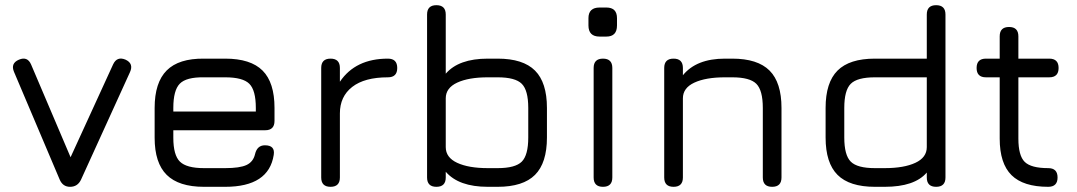

<svg xmlns="http://www.w3.org/2000/svg" viewBox="-20 -720 4150 740"><path d="M292 -27Q279 0 250 0Q222 0 210 -28L34 -443Q20 -476 53 -490Q86 -504 100 -471L252 -114L416 -472Q431 -504 464 -490Q496 -475 481 -442Z M766 0Q669 0 622.5 -46Q576 -92 576 -189V-304Q576 -402 622.5 -448.5Q669 -495 766 -494H848Q946 -494 992 -448Q1038 -402 1038 -304V-254Q1038 -218 1002 -218H648V-189Q648 -122 673.5 -97Q699 -72 766 -72H848Q904 -72 930 -84Q956 -96 963 -126Q971 -160 1001 -160Q1041 -160 1035 -123Q1016 0 848 0ZM766 -422Q698 -423 673 -397.5Q648 -372 648 -304V-290H966V-304Q966 -372 941 -397Q916 -422 848 -422Z M1290 -36Q1290 0 1254 0Q1218 0 1218 -36V-458Q1218 -494 1254 -494Q1290 -494 1290 -458V-405Q1350 -494 1475 -494Q1511 -494 1511 -458Q1511 -422 1475 -422Q1385 -422 1337.5 -385Q1290 -348 1290 -283Z M1698 -36Q1698 0 1662 0Q1626 0 1626 -36V-664Q1626 -700 1662 -700Q1698 -700 1698 -664V-436Q1748 -494 1860 -494H1898Q1996 -494 2042 -448Q2088 -402 2088 -304V-190Q2088 -92 2042 -46Q1996 0 1898 0H1860Q1748 0 1698 -58ZM1860 -72H1898Q1966 -72 1991 -97Q2016 -122 2016 -190V-304Q2016 -372 1991 -397Q1966 -422 1898 -422H1860Q1786 -422 1742 -401.5Q1698 -381 1698 -341V-153Q1698 -113 1742 -92.5Q1786 -72 1860 -72Z M2291 -579Q2248 -579 2248 -622V-650Q2248 -691 2291 -691H2317Q2358 -691 2358 -650V-622Q2358 -579 2317 -579ZM2268 -36V-458Q2268 -494 2304 -494Q2340 -494 2340 -458V-36Q2340 0 2304 0Q2268 0 2268 -36Z M2612 -36Q2612 0 2576 0Q2540 0 2540 -36V-458Q2540 -494 2576 -494Q2612 -494 2612 -458V-430Q2664 -494 2774 -494H2802Q2900 -494 2946 -448Q2992 -402 2992 -304V-36Q2992 0 2956 0Q2920 0 2920 -36V-304Q2920 -372 2895 -397Q2870 -422 2802 -422H2774Q2700 -422 2656 -401.5Q2612 -381 2612 -341Z M3352 0Q3254 0 3208 -46Q3162 -92 3162 -190V-304Q3162 -402 3208 -448Q3254 -494 3352 -494H3552V-664Q3552 -700 3588 -700Q3624 -700 3624 -664V-36Q3624 0 3588 0Q3552 0 3552 -36V-55Q3505 0 3390 0ZM3390 -72Q3464 -72 3508 -92.5Q3552 -113 3552 -153V-422H3352Q3284 -422 3259 -397Q3234 -372 3234 -304V-190Q3234 -122 3259 -97Q3284 -72 3352 -72Z M4020 0Q3924 0 3878.5 -45Q3833 -90 3833 -186V-422H3780Q3744 -422 3744 -458Q3744 -494 3780 -494H3833V-580Q3833 -616 3869 -616Q3905 -616 3905 -580V-494H4024Q4060 -494 4060 -458Q4060 -422 4024 -422H3905V-186Q3905 -120 3929.5 -96Q3954 -72 4020 -72Q4056 -72 4056 -36Q4056 0 4020 0Z"/></svg>

Font: Jura SemiBold
Style: Regular
Weight: 600
Designer: Daniel Johnson, Alexei Vanyashin
Foundry: Daniel Johnson
Version: Version 5.103